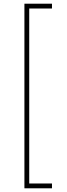

<svg xmlns="http://www.w3.org/2000/svg" viewBox="-20 -852 361 1038"><path d="M112 -832V166H261V140H138V-806H261V-832Z"/></svg>

Font: Noto Sans Gurmukhi Thin
Style: Regular
Weight: 100
Designer: Jelle Bosma - Monotype Design Team
Foundry: Monotype Imaging Inc.
Version: Version 2.004